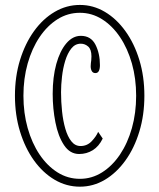

<svg xmlns="http://www.w3.org/2000/svg" viewBox="-20 -726 629 758"><path d="M295.5 11Q242.5 11 196 -16.2Q149.5 -43.5 114.2 -92.5Q79 -141.5 59 -206.8Q39 -272 39 -348Q39 -424 59 -489Q79 -554 114.2 -603Q149.5 -652 196 -679.2Q242.5 -706.5 295.5 -706.5Q348 -706.5 394 -679.2Q440 -652 475.2 -603Q510.5 -554 530.2 -489Q550 -424 550 -348Q550 -272 530.2 -206.8Q510.5 -141.5 475.2 -92.5Q440 -43.5 394 -16.2Q348 11 295.5 11ZM292.5 -118Q256 -118 232.8 -153Q209.5 -188 198.8 -242.8Q188 -297.5 188 -355.5Q188 -421.5 202.2 -473.2Q216.5 -525 241.8 -554.8Q267 -584.5 299 -584.5Q339 -584.5 356.8 -549.8Q374.5 -515 374.5 -469Q374.5 -454 370.2 -445.8Q366 -437.5 356.5 -437.5Q347 -437.5 342.5 -445.2Q338 -453 338 -464.5Q338 -472.5 338.8 -477.2Q339.5 -482 340.2 -487.8Q341 -493.5 341 -503.5Q341 -531 328.2 -542.2Q315.5 -553.5 299 -553.5Q276.5 -553.5 261.5 -534.5Q246.5 -515.5 237.5 -486Q228.5 -456.5 224.8 -423.5Q221 -390.5 221 -362Q221 -324 225 -286.2Q229 -248.5 238 -217.5Q247 -186.5 261.8 -168Q276.5 -149.5 298 -149.5Q324 -149.5 342 -168.5Q360 -187.5 367.5 -205.5L385.5 -179Q370.5 -148 346.2 -133Q322 -118 292.5 -118ZM295.5 -20Q342.5 -20 383 -45.5Q423.5 -71 453.8 -116Q484 -161 500.8 -220.5Q517.5 -280 517.5 -348Q517.5 -416 500.8 -475.2Q484 -534.5 453.8 -579.5Q423.5 -624.5 383 -650Q342.5 -675.5 295.5 -675.5Q247.5 -675.5 207 -650Q166.5 -624.5 136.2 -579.5Q106 -534.5 89.2 -475.2Q72.5 -416 72.5 -348Q72.5 -280 89.2 -220.5Q106 -161 136.2 -116Q166.5 -71 207 -45.5Q247.5 -20 295.5 -20Z"/></svg>

Font: Imbue Thin 10pt Thin
Style: Regular
Weight: 250
Version: Version 1.102